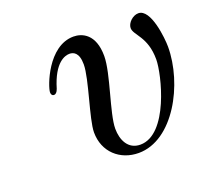

<svg xmlns="http://www.w3.org/2000/svg" viewBox="-87 -545 709 660"><g transform="rotate(-20 267.5 -215.5)"><path d="M100 -289C100 -281 104 -276 110 -276C116 -276 122 -281 126 -293C152 -381 192 -391 208 -391C222 -391 242 -384 242 -340C242 -287 195 -156 195 -108C195 -36 248 11 316 11C443 11 535 -162 535 -298C535 -328 524 -441 478 -441C457 -441 436 -420 436 -402C436 -375 482 -355 482 -271C482 -217 433 -14 331 -14C286 -14 268 -54 268 -95C268 -151 318 -279 318 -343C318 -424 272 -442 241 -442C147 -442 100 -309 100 -289Z"/></g></svg>

Font: CMU Serif
Style: Italic
Weight: 500
Italic angle: -14.04°
Version: Version 0.7.0